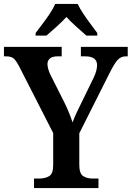

<svg xmlns="http://www.w3.org/2000/svg" viewBox="-21 -951 666 971"><path d="M151 0V-48H176Q207 -48 227.5 -60Q248 -72 248 -116V-278L77 -613Q62 -642 49.5 -654Q37 -666 11 -666H-1V-714H291V-666H270Q243 -666 231 -655Q219 -644 219 -627Q219 -615 223.5 -600Q228 -585 234 -573L303 -436Q318 -406 328 -381Q338 -356 346 -332Q354 -355 368 -384.5Q382 -414 398 -446L453 -559Q463 -580 466.5 -595.5Q470 -611 470 -621Q470 -666 410 -666H388V-714H625V-666H614Q592 -666 576 -650Q560 -634 537 -589L380 -277V-118Q380 -73 399.5 -60.5Q419 -48 447 -48H477V0ZM159 -784Q173 -803 193 -829Q213 -855 231 -882Q249 -909 258 -931H372Q382 -909 400 -882Q418 -855 437.5 -829Q457 -803 471 -784V-771H416Q395 -789 365.5 -815.5Q336 -842 315 -865Q294 -842 265 -816Q236 -790 214 -771H159Z"/></svg>

Font: Noto Serif Sinhala SemiCondensed SemiBold
Style: Regular
Weight: 600
Width: 4
Designer: Jelle Bosma - Monotype Design Team
Foundry: Monotype Imaging Inc.
Version: Version 2.007; ttfautohint (v1.8.4.7-5d5b)